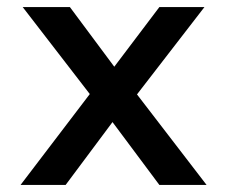

<svg xmlns="http://www.w3.org/2000/svg" viewBox="-20 -521 640 541"><path d="M38 0 233 -256 44 -501H177L302 -333L429 -501H556L366 -255L562 0H429L297 -177L165 0Z"/></svg>

Font: Red Hat Mono SemiBold
Style: Regular
Weight: 600
Monospace: yes
Designer: Pentagram, MCKL
Foundry: Pentagram, MCKL
Version: Version 1.023